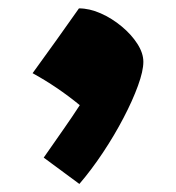

<svg xmlns="http://www.w3.org/2000/svg" viewBox="-20 -259 424 463"><path d="M170.4 -238.8Q195.8 -238.8 222.9 -226.8Q250 -214.8 273.4 -195.3Q296.9 -175.8 311.3 -153.3Q325.7 -130.9 325.7 -109.9Q325.7 -87.9 312.7 -52.2Q299.8 -16.6 277.8 25.4Q255.9 67.4 228.3 108.9Q200.7 150.4 171.4 184.6L85.4 121.1Q112.8 82 133.5 52.2Q154.3 22.5 172.4 -5.4Q118.2 -49.8 58.6 -82.5Q88.9 -124 116.5 -162.8Q144 -201.7 170.4 -238.8Z"/></svg>

Font: Pinar DS1 Black
Style: Regular
Weight: 900
Designer: Amin Abedi
Version: Version 3.000